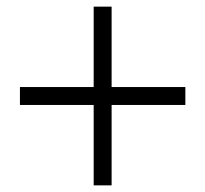

<svg xmlns="http://www.w3.org/2000/svg" viewBox="-20 -632 618 578"><path d="M262 -74V-612H316V-74ZM40 -316V-370H538V-316Z"/></svg>

Font: Libre Bodoni
Style: Bold
Weight: 700
Designer: Pablo Impallari, Rodrigo Fuenzalida
Foundry: Impallari Type
Version: Version 2.005;gftools[0.9.23]